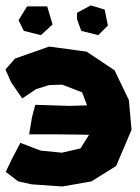

<svg xmlns="http://www.w3.org/2000/svg" viewBox="-25 -672 514 705"><path d="M-4.9 -417 15.6 -370.1 56.6 -310.5 107.4 -344.7 154.3 -359.4 203.1 -361.3 276.4 -333 294.9 -285.2 228.5 -283.2 138.7 -286.1 104.5 -287.1 92.8 -243.2 82 -178.7H181.6L272.5 -177.7L301.8 -176.8L270.5 -127L202.1 -111.3L124 -119.1L49.8 -147.5L19.5 -89.8L-3.9 -41L42 -5.9L91.8 4.9L204.1 12.7L310.5 -5.9L401.4 -62.5L458 -195.3L448.2 -304.7L395.5 -414.1L293 -482.4L155.3 -501L30.3 -457ZM43 -597.7 62.5 -558.6 125 -543 168 -582 148.4 -648.4H74.2ZM257.8 -601.6 273.4 -558.6 335.9 -543 371.1 -578.1 359.4 -636.7 308.6 -652.3 257.8 -625Z"/></svg>

Font: MaokenAssortedSans-Lite
Style: Lite
Weight: 400
Version: Version 1.400